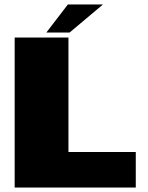

<svg xmlns="http://www.w3.org/2000/svg" viewBox="-20 -844 668 864"><path d="M46 0H591V-160H288V-675H46ZM188.5 -697.5H293L443.5 -824H285.5Z"/></svg>

Font: Anybody SemiExpanded Black
Style: Regular
Weight: 900
Width: 6
Version: Version 1.113;gftools[0.9.25]